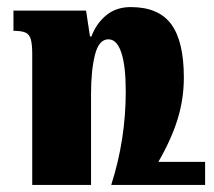

<svg xmlns="http://www.w3.org/2000/svg" viewBox="-20 -522 604 542"><path d="M559 -65V0H356H294Q335 -128 335 -264Q335 -336 322.5 -373.5Q310 -411 286 -411Q259 -411 248 -367Q237 -323 237 -257V0H71V-368Q71 -397 67 -411Q63 -425 52 -430Q41 -435 18 -435V-492H223L234 -419H238Q252 -456 280 -479Q308 -502 349 -502Q428 -502 463.5 -453.5Q499 -405 499 -303Q499 -243 481.5 -186Q464 -129 427 -65Z"/></svg>

Font: Noto Serif Armenian Black Cond
Style: Regular
Weight: 900
Width: 3
Designer: Monotype Design team
Foundry: Monotype Imaging Inc.
Version: Version 1.000